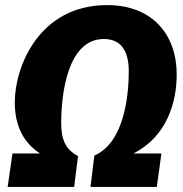

<svg xmlns="http://www.w3.org/2000/svg" viewBox="-20 -733 719 753"><path d="M400 -713C133 -713 38 -471 38 -332C38 -238 73 -173 137 -131H29L10 0H271L286 -121C238 -146 220 -185 220 -250C220 -367 246 -580 387 -580C453 -580 485 -536 485 -453C485 -370 471 -175 350 -123L335 0H595L613 -131H503C634 -197 673 -331 673 -441C673 -596 579 -713 400 -713Z"/></svg>

Font: Fira Sans ExtraBold
Style: Italic
Weight: 800
Italic angle: -8°
Designer: bBox Type GmbH & Carrois Corporate GbR & Edenspiekermann AG
Foundry: bBox Type GmbH & Carrois Corporate GbR & Edenspiekermann AG
Version: Version 4.301;PS 004.301;hotconv 1.0.88;makeotf.lib2.5.64775